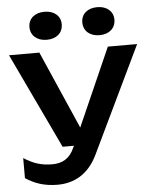

<svg xmlns="http://www.w3.org/2000/svg" viewBox="-63 -846 861 1078"><g transform="rotate(-5 368.0 -307.0)"><path d="M218 180C309 180 392 139 444 30L731 -568H566L372 -129L180 -568H9L264 -30H328L323 -20C296 42 253 63 198 63C138 63 93 49 38 14V127C89 161 145 180 218 180ZM228 -636C283 -636 319 -667 319 -716C319 -763 283 -794 228 -794C174 -794 137 -763 137 -716C137 -667 174 -636 228 -636ZM526 -636C579 -636 616 -667 616 -716C616 -763 579 -794 526 -794C471 -794 435 -763 435 -716C435 -667 471 -636 526 -636Z"/></g></svg>

Font: Bounded Med
Style: Regular
Weight: 500
Designer: Vlad Churkin
Version: Version 3.0